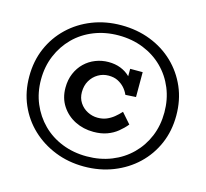

<svg xmlns="http://www.w3.org/2000/svg" viewBox="-124 -841 1270 1186"><g transform="rotate(15 511.0 -248.5)"><path d="M510 203Q411 203 325.5 169Q240 135 176 74.5Q112 14 76.5 -68Q41 -150 41 -248Q41 -347 76.5 -429Q112 -511 176 -572Q240 -633 325.5 -666.5Q411 -700 510 -700Q611 -700 697 -666.5Q783 -633 846.5 -572Q910 -511 945.5 -429Q981 -347 981 -248Q981 -150 945.5 -68Q910 14 846.5 74.5Q783 135 697 169Q611 203 510 203ZM512 -19Q447 -19 393.5 -46Q340 -73 307.5 -122.5Q275 -172 275 -238Q275 -289 292.5 -330Q310 -371 340 -400Q370 -429 409.5 -444.5Q449 -460 492 -460Q535 -460 569.5 -446.5Q604 -433 629 -408.5Q654 -384 668 -351L631 -364V-454H711V-295L644 -291Q633 -316 615.5 -335Q598 -354 573.5 -366.5Q549 -379 514 -379Q478 -379 447.5 -361Q417 -343 398.5 -311.5Q380 -280 380 -238Q380 -200 399 -171Q418 -142 449 -126Q480 -110 514 -110Q546 -110 571 -120.5Q596 -131 617 -148Q638 -165 657 -186L715 -120Q693 -93 664 -69.5Q635 -46 597.5 -32.5Q560 -19 512 -19ZM510 138Q596 138 668.5 109Q741 80 794 27.5Q847 -25 876 -95Q905 -165 905 -248Q905 -331 876 -401.5Q847 -472 794 -524.5Q741 -577 668.5 -606Q596 -635 510 -635Q425 -635 352.5 -606Q280 -577 227.5 -524.5Q175 -472 145.5 -401.5Q116 -331 116 -248Q116 -165 145.5 -95Q175 -25 227.5 27.5Q280 80 352.5 109Q425 138 510 138Z"/></g></svg>

Font: BioRhyme ExtraBold
Style: Bold
Weight: 700
Version: Version 1.600;gftools[0.9.33]